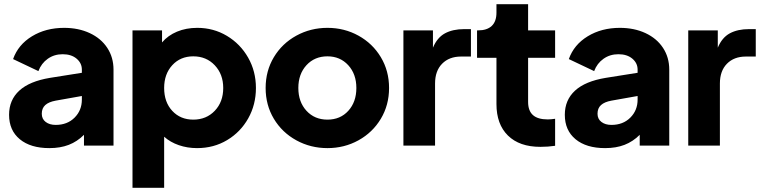

<svg xmlns="http://www.w3.org/2000/svg" viewBox="-20 -690 3603 910"><path d="M23 -146Q23 -216 71.5 -260.5Q120 -305 217 -321L368 -345V-360Q368 -391 343 -412Q318 -433 277 -433Q237 -433 206.5 -411.5Q176 -390 162 -353L42 -410Q66 -478 131.5 -518Q197 -558 284 -558Q352 -558 405.5 -533Q459 -508 488.5 -463Q518 -418 518 -360V0H378V-51Q346 -19 306 -3.5Q266 12 214 12Q125 12 74 -30Q23 -72 23 -146ZM244 -98Q299 -98 333.5 -132.5Q368 -167 368 -218V-235L244 -213Q211 -207 194.5 -192Q178 -177 178 -151Q178 -126 196.5 -112Q215 -98 244 -98Z M608 -546H748V-489Q776 -522 819 -540Q862 -558 915 -558Q992 -558 1055.5 -520Q1119 -482 1156 -417Q1193 -352 1193 -273Q1193 -194 1156.5 -129Q1120 -64 1056.5 -26Q993 12 914 12Q868 12 827.5 -2Q787 -16 758 -42V200H608ZM896 -123Q958 -123 998 -165Q1038 -207 1038 -273Q1038 -338 998 -380.5Q958 -423 896 -423Q835 -423 796.5 -381Q758 -339 758 -273Q758 -206 796.5 -164.5Q835 -123 896 -123Z M1239 -273Q1239 -354 1278 -419Q1317 -484 1384.5 -521Q1452 -558 1532 -558Q1612 -558 1679 -521Q1746 -484 1785 -419Q1824 -354 1824 -273Q1824 -192 1785 -127Q1746 -62 1679 -25Q1612 12 1532 12Q1452 12 1384.5 -25Q1317 -62 1278 -127Q1239 -192 1239 -273ZM1532 -123Q1593 -123 1631 -165Q1669 -207 1669 -273Q1669 -339 1630.5 -381Q1592 -423 1532 -423Q1471 -423 1432.5 -381Q1394 -339 1394 -273Q1394 -207 1432.5 -165Q1471 -123 1532 -123Z M1892 -546H2032V-464Q2052 -512 2089 -532Q2126 -552 2180 -552H2212V-422H2165Q2109 -422 2075.5 -388Q2042 -354 2042 -294V0H1892Z M2333 -197V-416H2241V-546H2246Q2288 -546 2310.5 -567Q2333 -588 2333 -630V-670H2483V-546H2611V-416H2483V-207Q2483 -165 2506 -144.5Q2529 -124 2576 -124Q2590 -124 2611 -127V1Q2578 6 2541 6Q2442 6 2387.5 -47.5Q2333 -101 2333 -197Z M2657 -146Q2657 -216 2705.5 -260.5Q2754 -305 2851 -321L3002 -345V-360Q3002 -391 2977 -412Q2952 -433 2911 -433Q2871 -433 2840.5 -411.5Q2810 -390 2796 -353L2676 -410Q2700 -478 2765.5 -518Q2831 -558 2918 -558Q2986 -558 3039.5 -533Q3093 -508 3122.5 -463Q3152 -418 3152 -360V0H3012V-51Q2980 -19 2940 -3.5Q2900 12 2848 12Q2759 12 2708 -30Q2657 -72 2657 -146ZM2878 -98Q2933 -98 2967.5 -132.5Q3002 -167 3002 -218V-235L2878 -213Q2845 -207 2828.5 -192Q2812 -177 2812 -151Q2812 -126 2830.5 -112Q2849 -98 2878 -98Z M3242 -546H3382V-464Q3402 -512 3439 -532Q3476 -552 3530 -552H3562V-422H3515Q3459 -422 3425.5 -388Q3392 -354 3392 -294V0H3242Z"/></svg>

Font: BLUETTI 2.0
Style: Bold
Weight: 700
Designer: Stijn de Vries
Foundry: tokotype
Version: Version 2.005;October 31, 2023;FontCreator 14.0.0.2814 64-bi